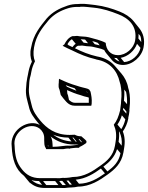

<svg xmlns="http://www.w3.org/2000/svg" viewBox="-20 -728 770 999"><path d="M157 -481C168 -545 200 -583 234 -624C261 -654 293 -672 334 -685C350 -690 366 -692 381 -692H397L398 -693C424 -694 444 -690 469 -688C517 -683 557 -669 595 -654C648 -634 696 -593 683 -517C676 -476 635 -441 594 -441C553 -441 532 -471 530 -505C504 -519 471 -526 442 -534C425 -539 399 -537 383 -541H378C371 -540 365 -540 358 -540H357C336 -533 323 -513 316 -499V-498L306 -490L315 -485C320 -482 325 -480 331 -477L357 -465C393 -447 433 -430 477 -420C481 -419 481 -418 483 -418C551 -406 590 -360 603 -301L607 -287C612 -262 614 -236 610 -201C610 -193 609 -186 609 -186C607 -175 607 -164 605 -154C597 -122 588 -99 572 -79C583 -54 588 -28 581 13L578 31C569 81 539 108 504 133C464 162 418 193 359 193H358L340 196C331 197 320 198 311 198L310 197C298 199 285 200 273 199H189C144 199 116 180 95 154C66 119 58 84 56 31L55 18C55 -49 137 -96 186 -59C200 -48 210 -31 210 -10V3C211 16 209 30 218 42C219 43 219 46 220 48H309C320 46 330 44 339 45L340 46C342 46 346 44 346 44L363 42C370 41 377 41 385 41H392L393 37C408 31 420 22 429 16L430 6C422 -4 411 -11 403 -19H400C388 -19 378 -22 369 -27L342 -26C267 -26 223 -61 190 -100C171 -123 152 -148 145 -180C138 -211 127 -237 131 -276C132 -293 132 -306 136 -323C138 -329 139 -334 140 -338L143 -354C147 -376 153 -391 162 -409C154 -428 152 -451 157 -481ZM254 36C253 14 253 -3 243 -18C274 6 313 24 368 24H389C383 27 372 26 363 28L345 30H343C313 28 294 36 254 36ZM451 -251C450 -253 446 -258 444 -262C434 -269 418 -270 410 -273L395 -277L376 -283C351 -290 321 -302 298 -313L287 -318L286 -305C286 -301 286 -295 285 -290V-282C284 -271 289 -265 290 -260C292 -253 294 -243 296 -234C301 -228 305 -223 309 -217C321 -204 336 -178 368 -178H455L457 -188C459 -215 455 -231 451 -251ZM648 -113H647C650 -126 653 -140 654 -154L653 -155L654 -166C658 -202 657 -230 651 -257L647 -271C642 -300 629 -325 612 -345L582 -380C560 -407 530 -426 487 -434H486C442 -444 406 -459 370 -477C375 -483 380 -488 386 -490C392 -490 400 -490 407 -491C422 -488 437 -487 454 -486L465 -484C483 -479 505 -476 519 -469C520 -468 521 -468 522 -468C525 -462 528 -457 532 -452L561 -417C574 -401 594 -390 620 -390C669 -390 718 -433 727 -482C735 -525 724 -557 704 -582L675 -618C657 -640 630 -657 602 -668C564 -683 524 -696 474 -702C449 -704 428 -709 400 -708L384 -707C367 -707 350 -705 332 -699C290 -685 253 -666 223 -632C190 -591 154 -550 142 -481C135 -453 138 -427 146 -407C138 -391 132 -375 128 -354L125 -338C124 -334 123 -329 122 -324C118 -305 117 -290 116 -274C111 -233 123 -203 130 -174C137 -139 157 -115 177 -90L187 -78C130 -109 40 -58 40 20L41 35C44 101 60 153 105 187L134 222C157 240 177 250 215 250H299C312 251 324 250 337 248H338C348 248 358 247 369 246L386 243C449 243 500 209 540 180C576 154 612 123 622 66L625 48C632 9 629 -19 619 -44C632 -62 643 -86 648 -113ZM378 -256C361 -262 343 -270 328 -277L322 -285C337 -279 353 -273 368 -269ZM710 -541C714 -531 715 -520 715 -509L700 -528C701 -536 701 -544 701 -552ZM711 -479C703 -441 665 -407 626 -405L608 -427C646 -434 680 -464 693 -500ZM602 -408C590 -412 581 -418 574 -427C578 -426 583 -426 588 -426ZM499 -492C490 -494 481 -496 473 -498L460 -514C470 -512 481 -509 489 -505ZM438 -503C429 -504 422 -505 415 -506L400 -524C407 -523 415 -523 423 -522ZM374 -500C367 -496 362 -489 357 -483L340 -491C339 -492 337 -492 336 -493L331 -498C337 -509 345 -519 354 -524ZM636 -250C640 -231 642 -210 641 -186L625 -204C627 -226 628 -245 626 -262ZM603 -39C611 -19 616 2 613 30L597 10C600 -11 601 -29 599 -45ZM611 -56 591 -80C600 -93 609 -110 614 -128L632 -107C628 -88 620 -70 611 -56ZM607 69C598 115 571 140 539 164L518 139C547 117 576 91 589 48ZM526 174C488 201 445 227 391 228L374 207C427 202 469 175 505 149ZM354 232C350 232 346 233 343 233L326 212C329 212 333 211 336 211ZM284 235H221L204 214H267ZM305 235 288 214C294 213 299 213 304 213L323 235ZM199 234C177 231 163 224 146 211L145 209C156 213 168 214 183 214ZM379 9H374L357 -12H362ZM401 10 389 -4H394L408 13C406 12 403 11 401 10ZM352 8C312 5 282 -8 257 -27C279 -18 306 -12 336 -12ZM234 34C230 33 229 30 228 26ZM620 -157C621 -160 621 -164 622 -167L638 -147C638 -143 637 -139 637 -137ZM429 -252C433 -251 434 -248 436 -244ZM442 -193H371C357 -193 348 -200 339 -208C337 -216 336 -224 334 -231C331 -239 329 -244 330 -249C330 -252 328 -255 329 -259C349 -250 376 -239 399 -233L417 -227L433 -223C436 -222 438 -222 441 -221C442 -218 443 -214 442 -208Z"/></svg>

Font: Blanket
Style: Ugh
Weight: 900
Foundry: Cannot Into Space Fonts
Version: Version 0.9